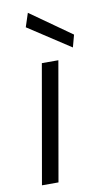

<svg xmlns="http://www.w3.org/2000/svg" viewBox="-84 -760 435 801"><g transform="rotate(-10 134.0 -359.5)"><path d="M27 0 115 -502H185L97 0ZM254 -544 75 -661 94 -719 268 -596Z"/></g></svg>

Font: DM Sans 16pt Light
Style: Italic
Weight: 300
Italic angle: -10°
Version: Version 4.004;gftools[0.9.30]